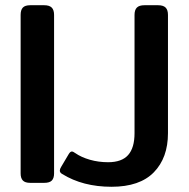

<svg xmlns="http://www.w3.org/2000/svg" viewBox="-20 -700 723 735"><path d="M59 -36V-643Q59 -662 67.5 -671Q76 -680 96 -680H149Q169 -680 178 -671Q187 -662 187 -643V-36Q187 -18 178.5 -9Q170 0 149 0H96Q76 0 67.5 -9Q59 -18 59 -36ZM218 -34Q209 -39 209 -47Q209 -53 214 -61L243 -110Q249 -120 255 -120Q260 -120 268 -114Q291 -98 324 -88.5Q357 -79 394 -79Q446 -79 470.5 -106.5Q495 -134 495 -190V-643Q495 -662 504 -671Q513 -680 533 -680H585Q605 -680 614 -671Q623 -662 623 -643V-190Q623 -96 569 -40.5Q515 15 407 15Q297 15 218 -34Z"/></svg>

Font: Mitr
Style: Regular
Weight: 400
Designer: Thanarat Vachiruckul
Foundry: Cadson Demak
Version: Version 1.003